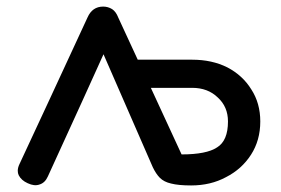

<svg xmlns="http://www.w3.org/2000/svg" viewBox="-20 -566 859 586"><path d="M563.5 0Q524.4 0 502 -5.9Q480.5 -10.7 467.8 -23.4Q456.1 -35.2 446.3 -55.7Q396.5 -170.9 295.9 -400.4Q253.9 -306.6 126 -27.3Q117.2 -7.8 100.6 -2.9Q85 2.9 64.5 -6.8Q44.9 -15.6 37.1 -31.2Q34.2 -37.1 34.2 -44.9Q34.2 -54.7 40 -66.4Q109.4 -214.8 247.1 -512.7Q261.7 -545.9 294.9 -545.9Q309.6 -545.9 322.3 -538.1Q334 -530.3 340.8 -512.7Q360.4 -469.7 400.4 -383.8Q441.4 -383.8 566.4 -383.8Q627 -383.8 673.8 -360.4Q720.7 -335.9 747.1 -293Q774.4 -251 774.4 -195.3Q774.4 -137.7 746.1 -93.8Q717.8 -49.8 669.9 -25.4Q623 0 563.5 0ZM534.2 -94.7Q610.4 -94.7 642.6 -116.2Q675.8 -136.7 675.8 -195.3Q675.8 -240.2 644.5 -268.6Q614.3 -297.9 566.4 -297.9Q524.4 -297.9 440.4 -297.9Q463.9 -247.1 534.2 -94.7Z"/></svg>

Font: Abed
Style: Bold
Weight: 700
Designer: Johan Aakerlund
Version: Version 3.105